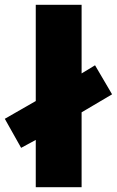

<svg xmlns="http://www.w3.org/2000/svg" viewBox="-35 -780 487 800"><path d="M114 0V-197L53 -164L-15 -285L114 -359V-760H305V-474L361 -508L432 -387L305 -312V0Z"/></svg>

Font: Noto Sans Georgian Black
Style: Regular
Weight: 900
Designer: Monotype Design Team, Akaki Razmadze
Foundry: Google LLC
Version: Version 2.005; ttfautohint (v1.8.4.7-5d5b)